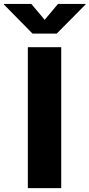

<svg xmlns="http://www.w3.org/2000/svg" viewBox="-88 -971 461 991"><path d="M228 -727.5V0H55.7V-727.5ZM73.7 -950.7 142.6 -868.7 211.4 -950.7H353.5V-947.8L204.6 -797.4H80.1L-67.9 -947.8V-950.7Z"/></svg>

Font: Inter 16pt ExtraBold
Style: Regular
Weight: 800
Version: Version 4.001;git-66647c0bb